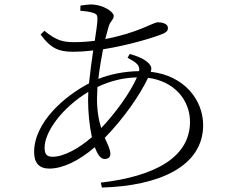

<svg xmlns="http://www.w3.org/2000/svg" viewBox="-20 -802 1040 861"><path d="M162 -647C209 -583 246 -570 306 -570C336 -570 368 -572 398 -576C391 -528 384 -476 379 -428C269 -371 133 -253 133 -120C133 -70 157 -46 201 -46C260 -46 332 -79 405 -142C417 -110 431 -89 449 -89C463 -89 475 -95 475 -112C475 -132 463 -153 450 -184C534 -270 607 -375 644 -453C762 -438 832 -353 832 -256C832 -95 672 -11 432 17L437 39C692 32 891 -55 891 -241C891 -352 808 -463 656 -480C661 -495 659 -505 648 -517C628 -538 597 -550 562 -560L552 -543C591 -522 608 -510 604 -483C535 -482 470 -468 421 -448C426 -492 434 -539 442 -581C552 -598 673 -634 714 -652C730 -660 733 -667 733 -677C733 -691 717 -702 687 -702C668 -702 597 -654 452 -627L465 -675C473 -710 490 -711 490 -731C490 -748 444 -782 386 -782C376 -782 357 -779 341 -777L340 -754C361 -752 380 -750 399 -744C413 -739 417 -734 417 -717C417 -701 412 -665 405 -619C374 -615 342 -613 312 -613C263 -613 233 -620 179 -664ZM594 -455C565 -388 499 -296 434 -228C423 -261 415 -304 415 -360L417 -412C475 -439 529 -453 594 -455ZM392 -187C336 -138 267 -99 216 -99C190 -99 180 -110 180 -140C180 -210 257 -318 376 -390L375 -353C375 -300 381 -238 392 -187Z"/></svg>

Font: Noto Serif TC Light
Style: Regular
Weight: 300
Designer: Ryoko NISHIZUKA 西塚涼子 (kana & ideographs); Frank Grießhammer (Latin, Greek & Cyrillic); Wenlong ZHANG 张文龙 (bopomofo); San
Foundry: Adobe
Version: Version 2.001;hotconv 1.1.0;makeotfexe 2.6.0